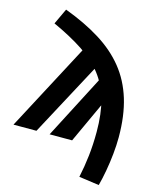

<svg xmlns="http://www.w3.org/2000/svg" viewBox="-151 -854 950 1168"><g transform="rotate(15 324.0 -269.5)"><path d="M134 0H-10.6L298.7 -584.5L405.5 -506.8ZM358.6 0H216.9L425.1 -401.9L516.1 -341.7ZM585.5 220.7 458.6 202.9Q473.2 135.3 481.4 63.4Q489.6 -8.5 489.6 -88Q489.6 -203.1 465.7 -288.4Q441.7 -373.8 391.7 -438.7Q341.6 -503.7 262 -556.2Q182.4 -608.8 71 -659.5L117.5 -758.7Q245.3 -711.1 341.2 -651.4Q437.1 -591.7 500.6 -513.1Q564.1 -434.4 596 -330.5Q627.8 -226.6 627.8 -91.2Q627.8 -41.9 622.1 14Q616.5 69.9 606.8 123.7Q597.1 177.6 585.5 220.7Z"/></g></svg>

Font: Fira Sans Variable
Style: Regular
Weight: 400
Designer: Carrois Corporate & Edenspiekermann AG
Foundry: Carrois Corporate GbR & Edenspiekermann AG
Version: Version 4.202